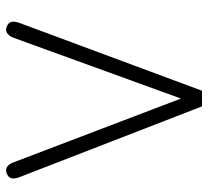

<svg xmlns="http://www.w3.org/2000/svg" viewBox="-46 -630 677 624"><g transform="rotate(-90 292.0 -318.5)"><path d="M23.4 -612.3Q23.4 -625 32.7 -630.9Q42 -636.7 48.8 -636.7Q66.4 -636.7 75.2 -614.3L283.2 -68.4L481.4 -614.3Q491.2 -636.7 507.8 -636.7Q514.6 -636.7 523.9 -630.9Q533.2 -625 533.2 -612.3Q533.2 -608.4 530.3 -596.7L308.6 0H257.8L26.4 -596.7Q23.4 -608.4 23.4 -612.3Z"/></g></svg>

Font: Jura
Style: Book
Weight: 400
Version: Version 2.3